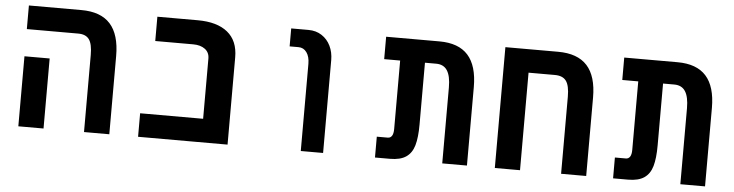

<svg xmlns="http://www.w3.org/2000/svg" viewBox="-41 -786 3683 964"><g transform="rotate(5 1800.0 -304.5)"><path d="M330.5 -490H71V-609H335.5Q433.5 -609 481.5 -555.8Q529.5 -502.5 529.5 -394.5V0H402V-388.5Q402 -443.5 385.2 -466.8Q368.5 -490 330.5 -490ZM71 -353H198V0H71Z M674.5 -118.5H992V-422Q992 -453 969.2 -469.8Q946.5 -486.5 910 -486.5H718.5V-609H922Q1020 -609 1072.8 -566Q1125.5 -523 1125.5 -440V0H674.5Z M1438 -518.5H1393V-609H1480.5Q1518.5 -609 1547.2 -590.2Q1576 -571.5 1591.5 -539.5Q1607 -507.5 1607 -468.5V0H1494.5V-439Q1494.5 -475.5 1479 -497Q1463.5 -518.5 1438 -518.5Z M2133.5 -496H2077V-184Q2077 -119 2065.5 -79.2Q2054 -39.5 2025 -19.8Q1996 0 1944 0H1868.5V-105H1924Q1937 -105 1944.5 -116.2Q1952 -127.5 1952 -151V-496H1871.5V-609H2140Q2237 -609 2284.5 -556Q2332 -503 2332 -395.5V0H2207.5V-383Q2207.5 -440 2189.5 -468Q2171.5 -496 2133.5 -496Z M2933 -395.5V0H2806.5V-388.5Q2806.5 -444.5 2789.2 -468Q2772 -491.5 2732.5 -491.5H2599.5V0H2472.5V-609H2738Q2836.5 -609 2884.8 -556Q2933 -503 2933 -395.5Z M3333.5 -496H3277V-184Q3277 -119 3265.5 -79.2Q3254 -39.5 3225 -19.8Q3196 0 3144 0H3068.5V-105H3124Q3137 -105 3144.5 -116.2Q3152 -127.5 3152 -151V-496H3071.5V-609H3340Q3437 -609 3484.5 -556Q3532 -503 3532 -395.5V0H3407.5V-383Q3407.5 -440 3389.5 -468Q3371.5 -496 3333.5 -496Z"/></g></svg>

Font: JuliaMono
Style: Bold
Weight: 700
Monospace: yes
Designer: cormullion
Foundry: corm
Version: Version 0.055; ttfautohint (v1.8.4)